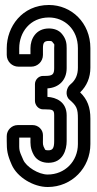

<svg xmlns="http://www.w3.org/2000/svg" viewBox="-20 -718 388 769"><path d="M292 -141C292 -72 240 -19 171 -19C134 -19 85 -50 73 -78C55 -118 57 -116 57 -153V-167H102V-161C102 -145 100 -124 116 -96C129 -74 152 -66 174 -66C233 -66 247 -119 247 -153V-256C247 -310 205 -328 170 -330V-364C218 -367 247 -399 247 -445V-525C247 -544 245 -561 229 -581C216 -598 195 -604 176 -604C123 -604 102 -561 102 -525V-501H57V-525C57 -588 100 -648 176 -648C238 -648 292 -601 292 -525V-447C292 -419 283 -397 262 -380C245 -366 240 -335 258 -319C287 -294 292 -283 292 -243ZM54 -451H105C131 -451 152 -472 152 -498V-525C152 -547 157 -554 176 -554C187 -554 188 -552 189 -551C201 -535 197 -546 197 -525V-445C197 -421 191 -414 162 -414H153C133 -414 120 -397 120 -381V-314C120 -299 132 -280 153 -280H162C192 -280 197 -277 197 -256V-153C197 -125 191 -116 174 -116C162 -116 161 -118 160 -120C150 -138 152 -141 152 -161V-177C152 -199 133 -217 111 -217H51C27 -217 7 -197 7 -173V-153C7 -116 9 -99 27 -58C49 -8 114 31 171 31C268 31 342 -46 342 -141V-243C342 -288 330 -320 301 -348C328 -374 342 -408 342 -447V-525C342 -627 266 -698 176 -698C68 -698 7 -610 7 -525V-498C7 -472 28 -451 54 -451Z"/></svg>

Font: DIN Rundschrift
Style: EngKont
Weight: 400
Width: 3
Version: Version 1.027